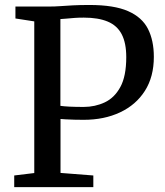

<svg xmlns="http://www.w3.org/2000/svg" viewBox="-20 -770 678 790"><path d="M121 -58V-682L43.5 -694V-743H176Q206 -743 229.2 -744.8Q252.5 -746.5 279.8 -748Q307 -749.5 348.5 -749.5Q449.5 -749.5 507 -724.2Q564.5 -699 588.8 -651.2Q613 -603.5 613 -536Q613 -454 576.2 -396.2Q539.5 -338.5 474.2 -307.8Q409 -277 324 -277Q306.5 -277 286 -277.5Q265.5 -278 249.5 -279Q233.5 -280 229 -280.5V-58.5L364 -48V0H38.5V-48ZM228.5 -334.5Q241.5 -332.5 266.2 -331.2Q291 -330 324 -330Q371 -330 411 -348.8Q451 -367.5 475.2 -412Q499.5 -456.5 499.5 -535Q499.5 -593 480.8 -629Q462 -665 423.2 -681.2Q384.5 -697.5 325 -697.5Q303 -697.5 285.8 -696.2Q268.5 -695 254.8 -693.5Q241 -692 228.5 -691.5Z"/></svg>

Font: Merriweather 24pt
Style: Regular
Weight: 400
Designer: Eben Sorkin
Foundry: Eben Sorkin
Version: Version 2.100